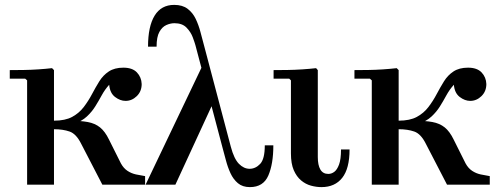

<svg xmlns="http://www.w3.org/2000/svg" viewBox="-20 -756 2030 786"><path d="M91 0V-427L83 -434H20V-469Q46 -469 76.5 -469.5Q107 -470 137 -472Q167 -474 193 -477L201 -469V0ZM399 0 312 -168Q292 -208 265 -217.5Q238 -227 201 -227V-262H263Q309 -262 339 -256.5Q369 -251 389.5 -234.5Q410 -218 426 -185L475 -87Q486 -67 502 -56.5Q518 -46 536.5 -42Q555 -38 574 -35V0ZM201 -238V-262Q247 -262 275.5 -277.5Q304 -293 323 -318Q342 -343 356.5 -370.5Q371 -398 386.5 -423Q402 -448 425.5 -463.5Q449 -479 485 -479Q522 -479 540.5 -459.5Q559 -440 560 -412Q560 -382 540 -362.5Q520 -343 494 -343Q472 -343 451 -359Q430 -375 427 -409Q409 -389 396.5 -366Q384 -343 370 -320.5Q356 -298 335.5 -279Q315 -260 283 -249Q251 -238 201 -238Z M811 -492 859 -349 698 0H576ZM1064 -161H1099Q1099 -85 1078.5 -37.5Q1058 10 1003 10Q973 10 954 -6Q935 -22 923.5 -47Q912 -72 904.5 -101Q897 -130 890 -155L780 -571Q777 -582 769 -603.5Q761 -625 743.5 -643Q726 -661 694 -661Q678 -661 661 -653.5Q644 -646 632.5 -625.5Q621 -605 621 -565H586Q586 -648 613 -692Q640 -736 693 -736Q727 -736 748 -720Q769 -704 781 -679Q793 -654 800.5 -625.5Q808 -597 815 -571L925 -155Q938 -106 958 -85.5Q978 -65 1002 -65Q1026 -65 1045 -85Q1064 -105 1064 -161Z M1296 10Q1275 10 1253 4Q1231 -2 1212.5 -17.5Q1194 -33 1182.5 -59.5Q1171 -86 1171 -128V-427L1164 -434H1100V-469Q1126 -469 1156.5 -469.5Q1187 -470 1217.5 -472Q1248 -474 1274 -477L1281 -469V-113Q1281 -80 1291.5 -62Q1302 -44 1324 -44Q1337 -44 1348.5 -52.5Q1360 -61 1368 -82.5Q1376 -104 1376 -144H1411Q1411 -66 1381 -28Q1351 10 1296 10Z M1502 0V-427L1494 -434H1431V-469Q1457 -469 1487.5 -469.5Q1518 -470 1548 -472Q1578 -474 1604 -477L1612 -469V0ZM1810 0 1723 -168Q1703 -208 1676 -217.5Q1649 -227 1612 -227V-262H1674Q1720 -262 1750 -256.5Q1780 -251 1800.5 -234.5Q1821 -218 1837 -185L1886 -87Q1897 -67 1913 -56.5Q1929 -46 1947.5 -42Q1966 -38 1985 -35V0ZM1612 -238V-262Q1658 -262 1686.5 -277.5Q1715 -293 1734 -318Q1753 -343 1767.5 -370.5Q1782 -398 1797.5 -423Q1813 -448 1836.5 -463.5Q1860 -479 1896 -479Q1933 -479 1951.5 -459.5Q1970 -440 1971 -412Q1971 -382 1951 -362.5Q1931 -343 1905 -343Q1883 -343 1862 -359Q1841 -375 1838 -409Q1820 -389 1807.5 -366Q1795 -343 1781 -320.5Q1767 -298 1746.5 -279Q1726 -260 1694 -249Q1662 -238 1612 -238Z"/></svg>

Font: Brygada 1918 SemiBold
Style: Regular
Weight: 600
Designer: Mateusz Machalski | Borys Kosmynka | Przemek Hoffer
Foundry: NIEPODLEGLA 2018
Version: Version 3.006